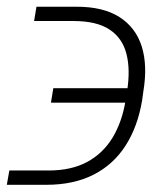

<svg xmlns="http://www.w3.org/2000/svg" viewBox="-54 -542 449 557"><path d="M-26.9 -47.4H87.4Q152.3 -47.4 198.5 -72Q244.6 -96.7 272.5 -142.6Q300.3 -188.5 310.5 -251.5L314.5 -276.4Q324.7 -340.3 312.7 -386.2Q300.8 -432.1 263.4 -456.5Q226.1 -481 159.7 -481H44.9L51.8 -522.5H166.5Q244.6 -522.9 292.2 -492.7Q339.8 -462.4 357.2 -407.2Q374.5 -352.1 361.8 -276.4L358.4 -251.5Q345.7 -174.8 310.3 -119.6Q274.9 -64.5 217.3 -35.2Q159.7 -5.9 80.6 -5.9H-34.2ZM93.8 -244.1 100.6 -286.1H346.2L338.9 -244.1Z"/></svg>

Font: Inter 24pt ExtraLight
Style: Italic
Weight: 250
Italic angle: -9.3988°
Version: Version 4.001;git-66647c0bb